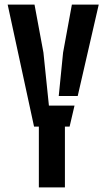

<svg xmlns="http://www.w3.org/2000/svg" viewBox="-20 -820 466 840"><path d="M150 0V-266H129L13.5 -800H131L170 -590L194 -358H306L284.5 -266H264V0ZM237 -400 256 -590 294.5 -800H412L320 -400Z"/></svg>

Font: Big Shoulders Stencil Text
Style: Bold
Weight: 700
Designer: Patric King
Foundry: XO Type Co
Version: Version 1.000